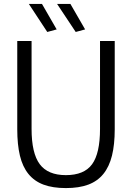

<svg xmlns="http://www.w3.org/2000/svg" viewBox="-20 -949 672 979"><path d="M316 10Q249 10 202 -7.5Q155 -25 125 -62Q95 -99 81.5 -155.5Q68 -212 68 -290V-740H141V-292Q141 -168 182.5 -112Q224 -56 316 -56Q409 -56 449.5 -111.5Q490 -167 490 -292V-740H565V-290Q565 -212 551 -155.5Q537 -99 507 -62Q477 -25 430 -7.5Q383 10 316 10ZM221 -786 127 -929H194L269 -799ZM366 -786 271 -929H339L414 -799Z"/></svg>

Font: Encode Sans Compressed
Style: Regular
Weight: 400
Designer: Pablo Impallari, Andres Torresi
Foundry: Pablo Impallari, Andres Torresi
Version: Version 1.000; ttfautohint (v1.00) -l 8 -r 50 -G 200 -x 14 -